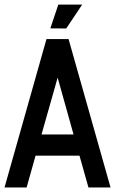

<svg xmlns="http://www.w3.org/2000/svg" viewBox="-20 -829 509 849"><path d="M163.6 -234.4H305.2L234.9 -485.8ZM283.2 -656.2 468.8 0H371.1L331.5 -140.6H137.2L97.7 0H0L185.5 -656.2ZM237.8 -808.6H343.3L272.9 -703.1L202.6 -703.6Z"/></svg>

Font: Lambda
Style: Regular
Weight: 400
Designer: GGBotNet
Version: 0.22